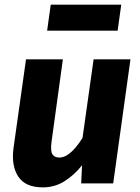

<svg xmlns="http://www.w3.org/2000/svg" viewBox="-20 -786 602 823"><path d="M163.6 17.2Q89 17.2 58.4 -28.9Q27.9 -75 37.9 -151.3L91.5 -531.6H249.5L200.8 -177.5Q195.7 -138.4 204.7 -124.6Q213.6 -110.7 234.3 -110.7Q252.3 -110.7 269.8 -122.4Q287.2 -134.1 303.5 -153.1Q319.7 -172.2 333.8 -195.1L381.2 -531.6H539.2L465.2 0H328L331.7 -77.5Q297.3 -34.6 255.7 -8.7Q214 17.2 163.6 17.2ZM499.7 -765.9 484.2 -654.6H182L197.5 -765.9Z"/></svg>

Font: Fira Sans Variable
Style: Italic
Weight: 397
Italic angle: -8°
Designer: Carrois Corporate & Edenspiekermann AG
Foundry: Carrois Corporate GbR & Edenspiekermann AG
Version: Version 4.202